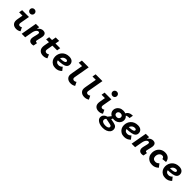

<svg xmlns="http://www.w3.org/2000/svg" viewBox="636 -3228 5928 5928"><g transform="rotate(45 3600.0 -264.5)"><path d="M393 17Q305 17 253.8 -30.2Q202.5 -77.5 202.5 -159Q202.5 -175.5 204.5 -196Q206.5 -216.5 211.5 -244L252.5 -477.5L288 -413H94.5L114 -526H411L360 -238Q357 -221 355.5 -208.2Q354 -195.5 354 -185.5Q354 -156.5 370 -140.5Q386 -124.5 415.5 -124.5Q448.5 -124.5 481.5 -148L540 -29.5Q475.5 17 393 17ZM363.5 -623Q322.5 -623 293.5 -651.2Q264.5 -679.5 264.5 -720Q264.5 -761.5 293 -789Q321.5 -816.5 363.5 -816.5Q406.5 -816.5 434 -789.2Q461.5 -762 461.5 -720Q461.5 -679 433.5 -651Q405.5 -623 363.5 -623Z M1064 9Q1003.5 9 969 -25Q934.5 -59 934.5 -118Q934.5 -137.5 937.8 -157.2Q941 -177 947.5 -205L971 -302Q976.5 -324.5 979.5 -341.5Q982.5 -358.5 982.5 -372.5Q982.5 -394.5 971.8 -405.8Q961 -417 939.5 -417Q911 -417 886.2 -395.8Q861.5 -374.5 843.2 -336.2Q825 -298 816 -247L772.5 0H619.5L712.5 -526H858L839.5 -421.5L821 -445H848Q920.5 -543 1022 -543Q1079.5 -543 1110.8 -511.2Q1142 -479.5 1142 -425.5Q1142 -404.5 1138.2 -381.8Q1134.5 -359 1128 -331.5L1100.5 -215.5Q1095.5 -195 1093.8 -185.8Q1092 -176.5 1092 -170Q1092 -132.5 1137.5 -132.5H1159L1136 -3Q1100 9 1064 9Z M1565 17Q1472.5 17 1417.5 -34Q1362.5 -85 1362.5 -171Q1362.5 -189 1364 -206.8Q1365.5 -224.5 1369 -243.5L1443 -663H1594L1519.5 -242Q1516 -223 1514.5 -210Q1513 -197 1513 -186.5Q1513 -155 1532.5 -136.8Q1552 -118.5 1585.5 -118.5Q1607 -118.5 1626 -125.2Q1645 -132 1665.5 -146.5L1717 -25.5Q1679 -3.5 1642.8 6.8Q1606.5 17 1565 17ZM1274.5 -412 1294.5 -526H1775L1755 -412Z M2102.5 17Q2026 17 1968 -16Q1910 -49 1877.2 -106.2Q1844.5 -163.5 1844.5 -237Q1844.5 -299 1865.5 -354.2Q1886.5 -409.5 1926.8 -452Q1967 -494.5 2024.5 -518.8Q2082 -543 2154.5 -543Q2250.5 -543 2299 -498Q2347.5 -453 2347.5 -383.5Q2347.5 -319.5 2305.5 -281Q2263.5 -242.5 2174.8 -225.8Q2086 -209 1945 -209L1937.5 -296.5Q2028 -298.5 2088.2 -306Q2148.5 -313.5 2178.8 -329.5Q2209 -345.5 2209 -372.5Q2209 -394 2193.2 -405.8Q2177.5 -417.5 2145 -417.5Q2097 -417.5 2061.2 -393Q2025.5 -368.5 2005.8 -328.2Q1986 -288 1986 -240.5Q1986 -182 2017.5 -149.5Q2049 -117 2106 -117Q2143 -117 2173.8 -131.2Q2204.5 -145.5 2235 -177.5L2317.5 -73Q2273 -27 2221.2 -5Q2169.5 17 2102.5 17Z M2768.5 17Q2678 17 2623.2 -30.8Q2568.5 -78.5 2568.5 -155.5Q2568.5 -173.5 2571 -194.8Q2573.5 -216 2578.5 -245.5L2654.5 -675.5L2709.5 -613H2497.5L2518.5 -730H2815.5L2727.5 -230.5Q2724.5 -213.5 2723 -201.8Q2721.5 -190 2721.5 -181Q2721.5 -151.5 2740.2 -134.8Q2759 -118 2791 -118Q2811 -118 2828.5 -124.8Q2846 -131.5 2866.5 -147L2925 -29Q2886.5 -5.5 2849.2 5.8Q2812 17 2768.5 17Z M3368.5 17Q3278 17 3223.2 -30.8Q3168.5 -78.5 3168.5 -155.5Q3168.5 -173.5 3171 -194.8Q3173.5 -216 3178.5 -245.5L3254.5 -675.5L3309.5 -613H3097.5L3118.5 -730H3415.5L3327.5 -230.5Q3324.5 -213.5 3323 -201.8Q3321.5 -190 3321.5 -181Q3321.5 -151.5 3340.2 -134.8Q3359 -118 3391 -118Q3411 -118 3428.5 -124.8Q3446 -131.5 3466.5 -147L3525 -29Q3486.5 -5.5 3449.2 5.8Q3412 17 3368.5 17Z M3993 17Q3905 17 3853.8 -30.2Q3802.5 -77.5 3802.5 -159Q3802.5 -175.5 3804.5 -196Q3806.5 -216.5 3811.5 -244L3852.5 -477.5L3888 -413H3694.5L3714 -526H4011L3960 -238Q3957 -221 3955.5 -208.2Q3954 -195.5 3954 -185.5Q3954 -156.5 3970 -140.5Q3986 -124.5 4015.5 -124.5Q4048.5 -124.5 4081.5 -148L4140 -29.5Q4075.5 17 3993 17ZM3963.5 -623Q3922.5 -623 3893.5 -651.2Q3864.5 -679.5 3864.5 -720Q3864.5 -761.5 3893 -789Q3921.5 -816.5 3963.5 -816.5Q4006.5 -816.5 4034 -789.2Q4061.5 -762 4061.5 -720Q4061.5 -679 4033.5 -651Q4005.5 -623 3963.5 -623Z M4441 286.5Q4358.5 286.5 4293.5 263.2Q4228.5 240 4191 198Q4153.5 156 4153.5 100Q4153.5 54.5 4179 17.5Q4204.5 -19.5 4250.5 -43.2Q4296.5 -67 4357.5 -72.5L4365 -14.5Q4327 1 4308.2 26.8Q4289.5 52.5 4289.5 84Q4289.5 129.5 4332 154Q4374.5 178.5 4446 178.5Q4513 178.5 4548.8 158.8Q4584.5 139 4584.5 106Q4584.5 82.5 4569 68.2Q4553.5 54 4515 46L4271 -3V-24L4394.5 -180L4472 -164L4438.5 -91L4570 -65Q4651 -49 4685.2 -10Q4719.5 29 4719.5 87Q4719.5 146.5 4684 191.5Q4648.5 236.5 4585.8 261.5Q4523 286.5 4441 286.5ZM4509 -137Q4443.5 -137 4391.2 -162.2Q4339 -187.5 4309 -231.5Q4279 -275.5 4279 -330.5Q4279 -384 4307.2 -432.5Q4335.5 -481 4389.5 -512Q4443.5 -543 4521 -543Q4584.5 -543 4635.2 -517Q4686 -491 4716 -447Q4746 -403 4746 -348Q4746 -293.5 4717 -245.2Q4688 -197 4634.8 -167Q4581.5 -137 4509 -137ZM4511.5 -254Q4541.5 -254 4563.8 -265.5Q4586 -277 4598 -297.8Q4610 -318.5 4610 -345Q4610 -381.5 4585 -403Q4560 -424.5 4518 -424.5Q4485 -424.5 4462 -412Q4439 -399.5 4427 -378.8Q4415 -358 4415 -332Q4415 -296 4441 -275Q4467 -254 4511.5 -254ZM4657.5 -470.5 4608.5 -500.5Q4638 -578 4696 -608.8Q4754 -639.5 4837 -639.5L4814.5 -515Q4762 -515 4725.8 -506Q4689.5 -497 4657.5 -470.5Z M5102.5 17Q5026 17 4968 -16Q4910 -49 4877.2 -106.2Q4844.5 -163.5 4844.5 -237Q4844.5 -299 4865.5 -354.2Q4886.5 -409.5 4926.8 -452Q4967 -494.5 5024.5 -518.8Q5082 -543 5154.5 -543Q5250.5 -543 5299 -498Q5347.5 -453 5347.5 -383.5Q5347.5 -319.5 5305.5 -281Q5263.5 -242.5 5174.8 -225.8Q5086 -209 4945 -209L4937.5 -296.5Q5028 -298.5 5088.2 -306Q5148.5 -313.5 5178.8 -329.5Q5209 -345.5 5209 -372.5Q5209 -394 5193.2 -405.8Q5177.5 -417.5 5145 -417.5Q5097 -417.5 5061.2 -393Q5025.5 -368.5 5005.8 -328.2Q4986 -288 4986 -240.5Q4986 -182 5017.5 -149.5Q5049 -117 5106 -117Q5143 -117 5173.8 -131.2Q5204.5 -145.5 5235 -177.5L5317.5 -73Q5273 -27 5221.2 -5Q5169.5 17 5102.5 17Z M5864 9Q5803.5 9 5769 -25Q5734.5 -59 5734.5 -118Q5734.5 -137.5 5737.8 -157.2Q5741 -177 5747.5 -205L5771 -302Q5776.5 -324.5 5779.5 -341.5Q5782.5 -358.5 5782.5 -372.5Q5782.5 -394.5 5771.8 -405.8Q5761 -417 5739.5 -417Q5711 -417 5686.2 -395.8Q5661.5 -374.5 5643.2 -336.2Q5625 -298 5616 -247L5572.5 0H5419.5L5512.5 -526H5658L5639.5 -421.5L5621 -445H5648Q5720.5 -543 5822 -543Q5879.5 -543 5910.8 -511.2Q5942 -479.5 5942 -425.5Q5942 -404.5 5938.2 -381.8Q5934.5 -359 5928 -331.5L5900.5 -215.5Q5895.5 -195 5893.8 -185.8Q5892 -176.5 5892 -170Q5892 -132.5 5937.5 -132.5H5959L5936 -3Q5900 9 5864 9Z M6326.5 17Q6247 17 6187 -15.5Q6127 -48 6093.5 -106.2Q6060 -164.5 6060 -240.5Q6060 -330 6096.2 -398Q6132.5 -466 6197.2 -504.5Q6262 -543 6346.5 -543Q6442 -543 6501.5 -492.2Q6561 -441.5 6570.5 -352L6425.5 -336Q6417 -413.5 6343.5 -413.5Q6305 -413.5 6274.5 -391.2Q6244 -369 6226.5 -330.2Q6209 -291.5 6209 -242Q6209 -186.5 6242.2 -153.8Q6275.5 -121 6332 -121Q6366.5 -121 6395 -134.8Q6423.5 -148.5 6454 -180.5L6539 -71Q6492.5 -25.5 6441.5 -4.2Q6390.5 17 6326.5 17Z M6902.5 17Q6826 17 6768 -16Q6710 -49 6677.2 -106.2Q6644.5 -163.5 6644.5 -237Q6644.5 -299 6665.5 -354.2Q6686.5 -409.5 6726.8 -452Q6767 -494.5 6824.5 -518.8Q6882 -543 6954.5 -543Q7050.5 -543 7099 -498Q7147.5 -453 7147.5 -383.5Q7147.5 -319.5 7105.5 -281Q7063.5 -242.5 6974.8 -225.8Q6886 -209 6745 -209L6737.5 -296.5Q6828 -298.5 6888.2 -306Q6948.5 -313.5 6978.8 -329.5Q7009 -345.5 7009 -372.5Q7009 -394 6993.2 -405.8Q6977.5 -417.5 6945 -417.5Q6897 -417.5 6861.2 -393Q6825.5 -368.5 6805.8 -328.2Q6786 -288 6786 -240.5Q6786 -182 6817.5 -149.5Q6849 -117 6906 -117Q6943 -117 6973.8 -131.2Q7004.5 -145.5 7035 -177.5L7117.5 -73Q7073 -27 7021.2 -5Q6969.5 17 6902.5 17Z"/></g></svg>

Font: Google Sans Code
Style: Italic
Weight: 400
Italic angle: -10°
Monospace: yes
Designer: Google Sans Code Authors
Foundry: Google LLC
Version: Version 6.000